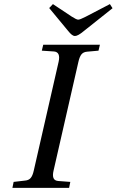

<svg xmlns="http://www.w3.org/2000/svg" viewBox="-20 -908 564 928"><path d="M217.8 -869.1 235.8 -888.2 326.2 -828.1Q349.6 -813 357.9 -813Q366.7 -813 394 -827.1L511.2 -888.2L523.9 -868.2L383.8 -756.8Q356.4 -733.9 341.8 -733.9Q328.6 -733.9 309.1 -758.8ZM40 0 45.9 -28.8 101.1 -35.2Q118.7 -36.6 128.2 -47.6Q137.7 -58.6 143.1 -83L263.2 -608.9Q273.9 -656.2 241.2 -659.2L182.1 -663.1L189 -691.9H462.9L456.1 -663.1L400.9 -658.2Q382.8 -656.7 373.5 -645Q364.3 -633.3 358.9 -608.9L238.8 -83Q233.4 -60.1 238.5 -47.4Q243.7 -34.7 261.2 -33.2L319.8 -28.8L314 0Z"/></svg>

Font: Linguistics Pro
Style: Italic
Weight: 400
Italic angle: -12°
Designer: Stefan Peev, Context Ltd
Foundry: Stefan Peev, Context Ltd
Version: Version 001.000